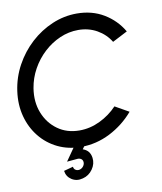

<svg xmlns="http://www.w3.org/2000/svg" viewBox="-96 -790 891 1055"><g transform="rotate(-10 349.5 -262.5)"><path d="M302 13Q231 13 172.5 -15.2Q114 -43.5 73.8 -93.5Q33.5 -143.5 16 -209.2Q-1.5 -275 9 -350Q19.5 -425 55.5 -491Q91.5 -557 145.8 -606.8Q200 -656.5 266.5 -684.8Q333 -713 404 -713Q489 -713 554.8 -673.5Q620.5 -634 658.5 -568.5L574.5 -525Q547.5 -569.5 500.8 -596Q454 -622.5 396.5 -622.5Q343.5 -622.5 294 -601Q244.5 -579.5 203.8 -541.8Q163 -504 135.8 -454.8Q108.5 -405.5 99.5 -350Q87.5 -275 111.8 -213.2Q136 -151.5 187.5 -114.5Q239 -77.5 309 -77.5Q368 -77.5 423.5 -104.2Q479 -131 520 -174.5L597 -131Q541 -65.5 464 -26.2Q387 13 302 13ZM280.5 185Q246 194.5 218.2 177Q190.5 159.5 186 126.5L238 112.5Q239 125 249 131.2Q259 137.5 272 134.5Q285 131 293 120Q301 109 300 97Q299 84.5 289.2 78.5Q279.5 72.5 266.5 74.5L211 79.5L290 -34L333.5 -7.5L307.5 27.5Q347 40.5 352.5 83Q357 116.5 336 146.5Q315 176.5 280.5 185Z"/></g></svg>

Font: Urbanist Medium
Style: Italic
Weight: 500
Italic angle: -8°
Designer: Corey Hu
Foundry: Corey Hu
Version: Version 1.330; ttfautohint (v1.8.4.7-5d5b)